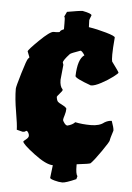

<svg xmlns="http://www.w3.org/2000/svg" viewBox="-51 -640 523 763"><g transform="rotate(5 210.5 -258.0)"><path d="M190 -381 184 -321Q184 -295 195 -284Q196 -283 196 -280.5Q196 -278 185.5 -266Q175 -254 175 -252Q177 -237 182 -232.5Q187 -228 196 -224Q217 -213 217 -208Q217 -196 212.5 -182Q208 -168 208 -163.5Q208 -159 214.5 -150.5Q221 -142 227 -142Q247 -147 257 -158Q285 -152 319.5 -152Q354 -152 372 -167Q387 -176 401 -176Q411 -149 411 -138Q400 -104 400 -98.5Q400 -93 373 -54Q346 -15 332 -1Q329 2 277 8V12Q277 47 284 54V56L281 67Q240 85 226.5 85Q213 85 195 80Q177 75 177 71V70L183 20Q156 20 107 -17Q58 -54 58 -64Q58 -65 68 -73Q78 -81 78 -88Q78 -95 74 -101Q70 -107 67.5 -107Q65 -107 62.5 -104.5Q60 -102 52 -102L28 -108Q28 -127 19 -179Q10 -231 10 -270Q10 -278 26.5 -333Q43 -388 48 -393Q53 -398 53 -399L44 -422Q44 -428 85 -468Q126 -508 140 -508H149Q162 -508 165 -511Q165 -516 180 -522V-544Q180 -568 178.5 -569.5Q177 -571 177 -573L186 -592Q236 -601 248 -601Q284 -594 284 -587V-586Q277 -569 277 -567L278 -539Q311 -534 347.5 -523.5Q384 -513 384 -507Q380 -461 380 -439Q380 -417 382 -411Q411 -372 411 -369Q411 -366 392 -351.5Q373 -337 347 -323Q321 -309 306 -309Q242 -332 242 -341Q244 -409 270 -426Q259 -443 253 -443Q216 -430 212 -426Q187 -399 187 -390Z"/></g></svg>

Font: Piedra
Style: Regular
Weight: 400
Designer: Angel Koziupa & Ale Paul
Foundry: Angel Koziupa and Alejandro Paul
Version: Version 1.000